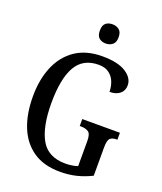

<svg xmlns="http://www.w3.org/2000/svg" viewBox="-166 -1030 966 1145"><g transform="rotate(20 316.5 -457.0)"><path d="M353 10Q250 10 182.5 -36Q115 -82 81.5 -164.5Q48 -247 48 -358Q48 -466 83 -548.5Q118 -631 186.5 -677.5Q255 -724 357 -724Q455 -724 506 -691.5Q557 -659 557 -612Q557 -579 533.5 -559Q510 -539 468 -539Q468 -571 456.5 -601Q445 -631 419.5 -650Q394 -669 354 -669Q254 -669 209.5 -590.5Q165 -512 165 -358Q165 -208 210.5 -127.5Q256 -47 366 -47Q386 -47 406.5 -50Q427 -53 444 -59V-219Q444 -263 426.5 -275Q409 -287 380 -287H371V-331H610V-287H604Q578 -287 564.5 -274.5Q551 -262 551 -215V-37Q505 -14 457 -2Q409 10 353 10ZM348 -802Q322 -802 305.5 -816Q289 -830 289 -863Q289 -897 305.5 -910.5Q322 -924 348 -924Q372 -924 390 -910.5Q408 -897 408 -863Q408 -830 390 -816Q372 -802 348 -802Z"/></g></svg>

Font: Noto Serif Armenian Condensed Medium
Style: Regular
Weight: 500
Width: 3
Designer: Monotype Design Team
Foundry: Monotype Imaging Inc.
Version: Version 2.008; ttfautohint (v1.8.4.7-5d5b)